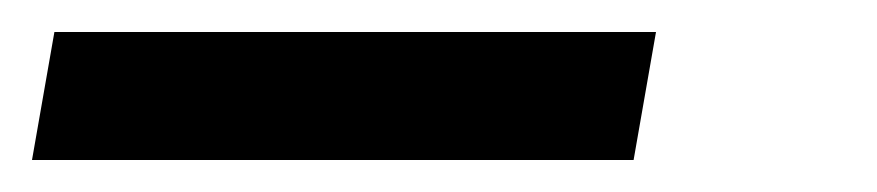

<svg xmlns="http://www.w3.org/2000/svg" viewBox="-28 -20 548 120"><path d="M-8 80 6 0H382L368 80Z"/></svg>

Font: Iosevka Term Curly Md Obl
Style: Regular
Weight: 500
Italic angle: -9°
Designer: Belleve Invis
Foundry: Belleve Invis
Version: Version 32.3.0